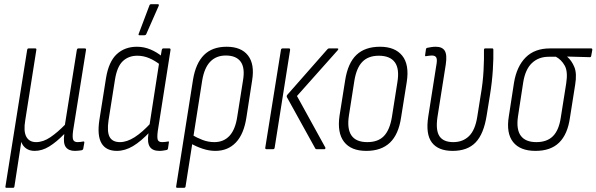

<svg xmlns="http://www.w3.org/2000/svg" viewBox="-20 -715 2858 920"><path d="M11 185Q5 185 6 179L110 -475Q111 -483 117 -483H149Q156 -483 154 -475L101 -139Q92 -86 106 -60Q120 -34 153 -34Q187 -34 221.5 -57.5Q256 -81 291 -117L348 -475Q350 -483 355 -483H386Q394 -483 392 -475L330 -87Q326 -55 331 -44.5Q336 -34 352 -34Q359 -34 366 -35Q373 -36 379 -37Q385 -38 384 -31L379 -3Q378 3 371 5Q364 6 356 7Q348 8 339 8Q309 8 295.5 -10Q282 -28 288 -72H287Q251 -35 216.5 -13.5Q182 8 146 8Q122 8 105.5 -3.5Q89 -15 82 -35L49 179Q48 185 42 185Z M540 8Q488 8 466.5 -28.5Q445 -65 456 -139L488 -341Q501 -420 539.5 -455.5Q578 -491 636 -491Q670 -491 701 -478Q732 -465 757 -444L750 -403Q722 -425 694.5 -436.5Q667 -448 638 -448Q596 -448 568.5 -422Q541 -396 531 -334L500 -138Q492 -83 505.5 -58.5Q519 -34 555 -34Q588 -34 625 -57.5Q662 -81 705 -128L700 -85Q656 -38 617.5 -15Q579 8 540 8ZM744 8Q711 8 698 -11.5Q685 -31 691 -73L695 -96V-107L743 -417L748 -434L755 -475Q757 -483 762 -483H792Q798 -483 797 -475L736 -87Q732 -56 736 -45Q740 -34 757 -34Q765 -34 772 -35Q779 -36 785 -37Q791 -39 789 -31L785 -4Q784 3 777 4Q771 5 762.5 6.5Q754 8 744 8ZM648 -546Q645 -546 644 -548.5Q643 -551 645 -554L696 -689Q697 -692 699 -693.5Q701 -695 706 -695H736Q740 -695 741 -692.5Q742 -690 740 -686L681 -552Q679 -546 670 -546Z M830 185Q823 185 824 179L905 -334Q918 -412 957.5 -451.5Q997 -491 1066 -491Q1136 -491 1168.5 -449Q1201 -407 1188 -329L1161 -154Q1149 -73 1110.5 -32.5Q1072 8 1012 8Q982 8 950.5 -2.5Q919 -13 892 -29L898 -70Q923 -55 950.5 -44.5Q978 -34 1007 -34Q1052 -34 1080 -64.5Q1108 -95 1117 -157L1144 -327Q1155 -389 1133.5 -419Q1112 -449 1062 -449Q1016 -449 987.5 -419.5Q959 -390 949 -330L869 179Q868 185 861 185Z M1497 0Q1493 0 1491 -3L1355 -249Q1352 -255 1357 -261L1548 -478Q1552 -483 1556 -483H1596Q1605 -483 1598 -474L1403 -255L1539 -8Q1540 -5 1538.5 -2.5Q1537 0 1534 0ZM1258 0Q1250 0 1251 -7L1326 -475Q1327 -483 1334 -483H1365Q1371 -483 1370 -475L1296 -7Q1295 0 1288 0Z M1735 8Q1662 8 1628.5 -35.5Q1595 -79 1607 -161L1634 -331Q1647 -413 1688 -452Q1729 -491 1801 -491Q1873 -491 1907.5 -448Q1942 -405 1929 -322L1902 -153Q1890 -71 1848.5 -31.5Q1807 8 1735 8ZM1740 -34Q1792 -34 1820 -63.5Q1848 -93 1858 -155L1884 -320Q1895 -385 1872 -416.5Q1849 -448 1795 -448Q1745 -448 1716.5 -419Q1688 -390 1678 -328L1652 -162Q1642 -98 1664 -66Q1686 -34 1740 -34Z M2149 8Q2080 8 2049.5 -32Q2019 -72 2032 -156L2070 -398Q2076 -428 2071 -438.5Q2066 -449 2049 -449Q2044 -449 2036.5 -448Q2029 -447 2022 -446Q2016 -444 2017 -451L2021 -479Q2022 -485 2028 -486Q2037 -488 2047.5 -489.5Q2058 -491 2068 -491Q2099 -491 2111 -472Q2123 -453 2116 -406L2076 -153Q2067 -90 2086 -62Q2105 -34 2152 -34Q2198 -34 2227.5 -63Q2257 -92 2267 -156L2283 -257Q2294 -319 2297 -377.5Q2300 -436 2299 -476Q2299 -483 2305 -483H2339Q2344 -483 2344 -476Q2345 -437 2341.5 -380Q2338 -323 2328 -261L2312 -162Q2298 -73 2259 -32.5Q2220 8 2149 8Z M2546 8Q2472 8 2438.5 -34.5Q2405 -77 2418 -157L2443 -319Q2456 -397 2499 -440Q2542 -483 2615 -483H2813Q2819 -483 2818 -475L2813 -448Q2812 -441 2807 -441L2698 -444V-443Q2719 -425 2732 -394Q2745 -363 2736 -309L2711 -151Q2700 -72 2659.5 -32Q2619 8 2546 8ZM2550 -34Q2601 -34 2629.5 -62.5Q2658 -91 2667 -151L2693 -315Q2702 -372 2686 -400.5Q2670 -429 2644 -443H2609Q2561 -443 2529 -413Q2497 -383 2487 -320L2462 -157Q2453 -95 2475.5 -64.5Q2498 -34 2550 -34Z"/></svg>

Font: Sofia Sans Condensed Light
Style: Italic
Weight: 300
Italic angle: -9°
Version: Version 4.100